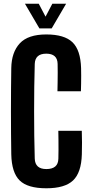

<svg xmlns="http://www.w3.org/2000/svg" viewBox="-20 -992 488 1021"><path d="M226.4 9.2Q126.7 9.2 84.4 -32.5Q42.1 -74.2 40 -170.8Q39.2 -221.1 38.7 -279.8Q38.2 -338.5 38.2 -400.1Q38.2 -461.6 38.7 -520.5Q39.2 -579.5 40 -630.4Q41.4 -714 85.2 -761.4Q129.1 -808.8 226.2 -808.8Q322.2 -808.8 365.3 -767.4Q408.4 -725.9 411.2 -629.6Q411.7 -612.4 411.7 -590.2Q411.7 -568 411.3 -546Q410.8 -523.9 410.3 -506.6H285.5Q286 -527.3 286.4 -553.3Q286.9 -579.3 286.9 -605.5Q286.9 -631.6 286.4 -652.2Q285.9 -679.6 270.6 -693.1Q255.4 -706.6 226.2 -706.6Q196.5 -706.6 181.2 -693.1Q165.8 -679.6 164.8 -652.2Q162.9 -593.1 162.2 -529.2Q161.4 -465.3 161.4 -399.9Q161.4 -334.6 162.2 -270.8Q162.9 -207 164.8 -148.3Q165.8 -120.7 181.2 -106.8Q196.6 -93 226.4 -93Q257.9 -93 273.9 -106.8Q289.9 -120.7 290.4 -148.3Q290.9 -169.1 291.1 -195.8Q291.2 -222.5 290.9 -249.1Q290.6 -275.8 290.1 -296.5H414.9Q416.1 -267 416.1 -233.7Q416.2 -200.4 415.2 -170.8Q412.4 -74.2 368.6 -32.5Q324.8 9.2 226.4 9.2ZM189.5 -840.9 112.7 -972.1H186.1L222.2 -903.4L258.2 -972.1H331.6L254.8 -840.9Z"/></svg>

Font: Big Shoulders Display SC Thin
Style: Regular
Weight: 100
Designer: Patric King
Foundry: XO Type Co
Version: Version 2.002